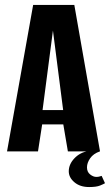

<svg xmlns="http://www.w3.org/2000/svg" viewBox="-20 -611 444 775"><path d="M8.4 0 113.8 -591H280L383.7 0H254L235.5 -108.9H150.2L133.4 0ZM151.8 -166.8H234.9L193.7 -487.6ZM339.8 144Q303.2 144 280.4 124.7Q257.6 105.5 257.6 80.5Q257.6 52.1 280.2 28.2Q302.8 4.2 336.5 -1.4L383.4 0Q356.7 9.2 343.9 27.9Q331.1 46.5 331.1 64.5Q331.1 83.1 343.8 93.1Q356.5 103.1 368.8 103.1Q376.7 103.1 382.2 101.3Q387.6 99.5 390.3 98.9L403.8 128.5Q398.5 131.9 383.8 137.9Q369.2 144 339.8 144Z"/></svg>

Font: Alumni Sans SC Thin
Style: Regular
Weight: 100
Designer: Robert E. Leuschke
Foundry: Robert E. Leuschke
Version: Version 1.018